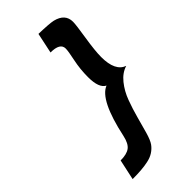

<svg xmlns="http://www.w3.org/2000/svg" viewBox="-255 -817 921 921"><g transform="rotate(-45 205.5 -356.0)"><path d="M410.6 -356Q374.5 -345.2 346.7 -310.8Q318.8 -276.4 302.5 -231.9Q286.1 -187.5 274.4 -143.8Q262.7 -100.1 251.5 -60.8Q240.2 -21.5 227.8 -4.4Q215.3 12.7 197 24.4Q178.7 36.1 154.3 41Q114.3 49.8 48.3 49.8L70.8 -54.2Q112.8 -54.2 133.5 -69.6Q154.3 -85 163.6 -127.9Q206.5 -328.6 276.9 -356Q242.7 -372.6 242.7 -447.3Q242.7 -501.5 253.4 -551.8Q264.2 -602.1 264.2 -620.1Q264.2 -658.2 199.2 -658.2L221.2 -762.2Q293.9 -760.3 317.9 -754.9Q379.9 -739.7 379.9 -686Q379.9 -666 367.7 -589.1Q355.5 -512.2 355.5 -470.7Q355.5 -375.5 410.6 -356Z"/></g></svg>

Font: Tuffy
Style: BoldItalic
Weight: 700
Italic angle: -12°
Designer: Thatcher Ulrich, Karoly Barta, Michael Everson
Version: Version 001.271